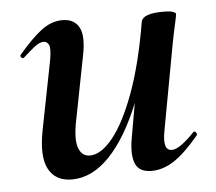

<svg xmlns="http://www.w3.org/2000/svg" viewBox="-39 -437 553 491"><g transform="rotate(-5 238.0 -191.0)"><path d="M127 13Q85 13 67.5 -19.5Q50 -52 63 -119L98 -297Q103 -326 98.5 -335Q94 -344 85 -344Q75 -344 62 -334Q49 -324 33 -309Q29 -305 25 -309Q21 -313 25 -317Q57 -355 83 -375Q109 -395 138 -395Q168 -395 180.5 -372Q193 -349 182 -297L151 -138Q141 -90 149 -67Q157 -44 178 -44Q207 -44 237.5 -82Q268 -120 295 -193.5Q322 -267 340 -374L358 -373Q339 -255 304 -168Q269 -81 224 -34Q179 13 127 13ZM332 9Q300 9 290.5 -13.5Q281 -36 288 -77L340 -374Q345 -394 396 -394Q416 -394 422.5 -391Q429 -388 429 -386Q429 -382 424 -360Q419 -338 414 -312L373 -89Q364 -40 388 -40Q398 -40 412.5 -50Q427 -60 446 -80Q449 -84 453 -79.5Q457 -75 454 -71Q418 -28 389.5 -9.5Q361 9 332 9Z"/></g></svg>

Font: Cormorant Garamond Light
Style: Italic
Weight: 300
Italic angle: -10°
Designer: Christian Thalmann (Catharsis Fonts)
Foundry: Catharsis Fonts
Version: Version 4.001